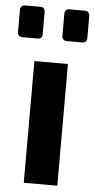

<svg xmlns="http://www.w3.org/2000/svg" viewBox="-81 -811 416 844"><g transform="rotate(5 127.0 -388.5)"><path d="M57 -537H205V0H57ZM-26 -658V-755Q-26 -765 -20.5 -771Q-15 -777 -5 -777H63Q73 -777 78 -771Q83 -765 83 -755V-658Q83 -637 63 -637H-5Q-14 -637 -20 -642.5Q-26 -648 -26 -658ZM170 -658V-755Q170 -765 175.5 -771Q181 -777 191 -777H260Q269 -777 274.5 -770.5Q280 -764 280 -755V-658Q280 -637 260 -637H191Q182 -637 176 -642.5Q170 -648 170 -658Z"/></g></svg>

Font: Exo
Style: Bold
Weight: 700
Designer: Natanael Gama
Foundry: Natanael Gama
Version: Version 1.500; ttfautohint (v1.6)